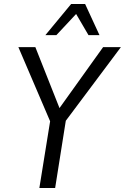

<svg xmlns="http://www.w3.org/2000/svg" viewBox="-20 -941 625 961"><path d="M177 0 236 -366 242 -308 72 -705H157L281 -392H272L496 -705H585L288 -308L314 -366L256 0ZM207 -765 336 -921H406L478 -765H423L361 -871L262 -765Z"/></svg>

Font: Nunito Sans 10pt Condensed
Style: Italic
Weight: 400
Width: 3
Italic angle: -9°
Designer: Vernon Adams
Foundry: Vernon Adams
Version: Version 3.101;gftools[0.9.27]